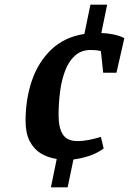

<svg xmlns="http://www.w3.org/2000/svg" viewBox="-20 -720 578 826"><path d="M199 86 224 -36Q185 -42 155 -60.5Q125 -79 107.5 -113.5Q90 -148 90 -200Q90 -294 117.5 -374Q145 -454 201.5 -507.5Q258 -561 343 -574L369 -700H441L416 -578Q442 -577 467.5 -572Q493 -567 515 -556L481 -407H424L414 -500Q404 -503 392.5 -504Q381 -505 370 -505Q330 -505 303 -481Q276 -457 260.5 -416.5Q245 -376 238.5 -326Q232 -276 232 -224Q232 -171 250 -142Q268 -113 315 -113Q335 -113 359.5 -117.5Q384 -122 414 -131L426 -81Q395 -59 361.5 -48.5Q328 -38 296 -34L271 86Z"/></svg>

Font: Manuale
Style: Bold Italic
Weight: 700
Italic angle: -11°
Version: Version 1.002